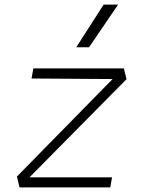

<svg xmlns="http://www.w3.org/2000/svg" viewBox="-20 -815 626 835"><path d="M530.3 -470.7 518.6 -517.6H125L117.2 -473.6L469.7 -471.2L53.7 -47.4L64.9 0H459.5L467.3 -43.9H108.4ZM311.5 -609.4H367.2L493.7 -794.9H430.7Z"/></svg>

Font: Cascadia Code PL ExtraLight
Style: Italic
Weight: 200
Italic angle: -10°
Monospace: yes
Designer: Aaron Bell
Foundry: Saja Typeworks
Version: Version 2404.023